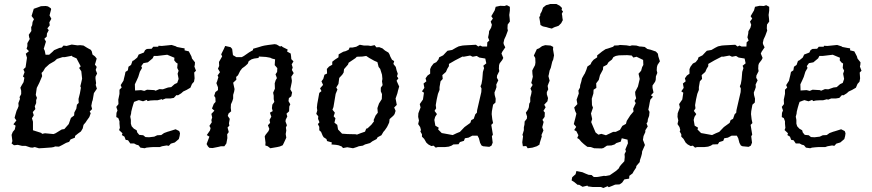

<svg xmlns="http://www.w3.org/2000/svg" viewBox="-20 -732 4366 961"><path d="M197 9 179 10H174L154 4L143 7L132 6L108 -2H90L69 -7L50 -5L38 -14L42 -26L38 -57L44 -72L54 -84L58 -103L47 -110L62 -129L53 -142L56 -154L63 -178L68 -188L73 -201L72 -216L80 -237L78 -246L86 -261V-278L82 -293L89 -306L98 -321L102 -343L95 -349L103 -371L97 -385L108 -395L115 -443L109 -463L125 -476L113 -488L117 -501V-516L129 -537L126 -545L124 -558L137 -577L136 -596L141 -606L143 -622L150 -636L138 -652L149 -688L169 -695L185 -701L209 -702L220 -700L234 -691L236 -686L228 -655L237 -638L227 -620L229 -605L217 -590L224 -581L215 -564L214 -549L202 -538L210 -524L199 -488L204 -478L208 -458H226L242 -472L251 -481L277 -492L289 -494L298 -504L313 -502L339 -509L368 -505L381 -506L398 -504L414 -494L421 -490L434 -483L439 -476L443 -459L455 -450L464 -439L458 -418L455 -409L464 -397L459 -382L466 -364L458 -348V-338L461 -316L459 -307L465 -288L450 -266L444 -231L441 -223L437 -202L441 -186L429 -174L434 -165L427 -146L414 -128L409 -120L398 -107L394 -89L385 -74L371 -64L356 -52L355 -43L333 -34L326 -22L311 -17L291 -6L275 2L256 1L249 4L238 6ZM248 -61 258 -65 289 -84 302 -86 324 -111 335 -142 351 -154 352 -169 362 -188 365 -208 374 -217 373 -237 380 -265 385 -293 382 -300 386 -316 391 -338 387 -375 376 -392 384 -400 373 -421 363 -440 342 -449 340 -453 304 -446H293L265 -437L253 -426L227 -411L206 -392L196 -375L188 -367L191 -351L177 -318L164 -292L159 -257L165 -242L161 -231V-216L154 -200L157 -186L144 -171L149 -155L140 -140L145 -123V-80L186 -67L191 -62L205 -65Z M732 5 713 7 704 10 683 7 673 -5 662 -8 651 -14H632L621 -30L609 -32L603 -48L590 -56L593 -65L576 -81L580 -92L578 -113V-125L572 -141L562 -146L563 -167L568 -179L562 -197L573 -211L572 -233L578 -262V-283L589 -294L584 -306L598 -328L601 -341L605 -357L608 -372L620 -380L623 -398L636 -407L643 -427L650 -430L667 -444L674 -459L700 -469L706 -481L715 -487L739 -488L747 -498H772L773 -503L790 -502L820 -505L839 -507L861 -500L865 -497L891 -492L904 -490V-480L925 -475L938 -450L941 -439L956 -420L955 -407L953 -399L961 -378L952 -369L954 -340L951 -323L941 -312L933 -293L914 -282L897 -274L887 -265L871 -255L863 -256L850 -242L832 -239H809L791 -232V-236L768 -230H750L733 -229L719 -226L714 -232L696 -225L675 -231L664 -227L651 -222L647 -210L642 -193L637 -173L636 -163L632 -148L635 -132V-113L639 -100L650 -88L664 -80L667 -69L677 -57L697 -55L708 -46L726 -45L752 -48L767 -55L787 -56L801 -66L820 -73L824 -74L837 -78L859 -85L877 -76L881 -65L879 -51L875 -36L855 -19L835 -13L825 -2L814 -4L791 0L780 4H748ZM656 -279 686 -281 702 -277 716 -283 752 -281 759 -278 778 -286 795 -285 821 -294 837 -296 854 -311 867 -317 874 -337 869 -363 874 -378 867 -392 869 -414 861 -419 852 -430 853 -443 817 -458 767 -452H750L744 -440L720 -420L698 -416L687 -401L691 -392L680 -373L672 -347L664 -329L655 -310Z M1087 -460 1101 -488 1107 -502 1134 -496 1142 -487 1146 -456 1163 -446H1190L1201 -452L1227 -470L1246 -481L1247 -488L1275 -496L1291 -501L1304 -504L1323 -507L1355 -511L1365 -509L1382 -499L1388 -502L1396 -496L1420 -484L1417 -474L1435 -464L1437 -449L1438 -436L1449 -425L1440 -410L1445 -394L1441 -382L1450 -366L1438 -348L1441 -328L1440 -319L1433 -285L1442 -269L1438 -250L1426 -241L1424 -226L1433 -210L1428 -199L1427 -175L1414 -163L1418 -149L1410 -133L1409 -124L1416 -105L1411 -94L1413 -79L1410 -61L1413 -43L1401 -17L1395 -5L1381 1L1368 4L1333 10L1320 0L1308 -4L1309 -18L1305 -49L1309 -57L1324 -76L1328 -87L1321 -105L1332 -117L1329 -132L1338 -148L1331 -168L1345 -176L1341 -190L1343 -208L1353 -222L1350 -236V-253L1347 -268L1356 -288L1355 -315L1360 -331L1366 -341L1359 -360L1367 -372L1368 -391L1355 -406L1356 -423L1357 -435L1341 -439L1333 -443L1311 -447L1276 -449L1274 -442L1252 -439L1239 -435L1225 -426L1220 -413L1207 -401L1192 -390L1182 -377L1171 -355L1162 -347L1163 -333L1147 -318L1154 -286L1152 -274L1147 -257V-239L1143 -226L1136 -210L1135 -192L1137 -175L1124 -164L1120 -152L1130 -137L1126 -115L1128 -103L1119 -94L1125 -71L1117 -60L1118 -41L1113 -14L1103 0H1086L1074 3L1044 9L1028 8L1021 1L1014 -11L1028 -48L1015 -56L1031 -79L1034 -91L1028 -102L1040 -120L1038 -131L1042 -144L1038 -162L1053 -178L1041 -189L1050 -212L1059 -222L1058 -243L1052 -252L1058 -271L1071 -281V-295L1063 -316L1067 -326L1073 -346L1069 -354L1081 -371L1071 -388L1077 -402L1076 -422L1079 -427L1092 -450Z M1747 10 1718 5 1697 9 1690 1 1674 -5 1662 -7 1639 -9 1641 -19 1617 -26 1614 -36 1600 -45 1595 -53 1587 -72 1578 -80V-97L1571 -111L1579 -120L1572 -137L1573 -150L1563 -162L1568 -179L1566 -193L1568 -212L1573 -239L1578 -267L1589 -276L1582 -290L1597 -307L1589 -325L1598 -337L1604 -358L1617 -364L1616 -387L1627 -399L1643 -408V-423L1657 -434L1674 -445L1675 -460L1698 -473L1710 -476L1725 -483L1730 -494H1744L1763 -498L1781 -508L1802 -504H1823L1836 -502L1855 -506L1864 -495L1878 -496L1894 -490L1907 -479L1924 -469L1929 -461L1934 -448L1942 -433L1953 -426L1949 -412L1961 -397L1965 -380L1971 -363L1967 -350L1974 -340L1965 -328L1972 -312L1978 -299L1972 -278L1969 -265L1960 -239L1966 -207L1953 -194L1960 -177L1955 -161L1949 -153L1930 -136L1928 -119L1922 -106L1917 -96L1906 -80L1899 -72L1889 -55L1870 -45L1865 -36L1844 -25L1832 -16L1818 -12L1807 -9L1796 -3L1776 0L1766 4ZM1766 -58 1784 -65 1807 -73 1813 -88 1820 -90 1839 -108 1852 -125 1850 -131 1860 -154 1871 -168 1869 -191 1877 -214 1891 -236 1892 -261 1886 -275V-293L1895 -306L1892 -325L1894 -337L1892 -358L1883 -387L1875 -397L1869 -421L1853 -428L1828 -442L1813 -452L1794 -449L1766 -448L1759 -441L1725 -418L1722 -409L1702 -386L1700 -369L1693 -358L1678 -342L1674 -312L1663 -294L1669 -284L1660 -262L1649 -196L1644 -183L1656 -168L1650 -150L1659 -140L1654 -118L1668 -107L1672 -84L1692 -63L1719 -61L1762 -60Z M2208 4H2171L2161 7L2150 -3L2139 -1L2124 -9L2114 -18L2103 -37L2092 -48V-60L2084 -74L2087 -81L2083 -96L2073 -111L2077 -129L2073 -147L2074 -165L2078 -176L2085 -194L2081 -211L2097 -234L2102 -268L2092 -275L2104 -292L2100 -314L2114 -325L2110 -340L2120 -354L2133 -363V-386L2138 -398L2150 -414L2164 -421L2175 -435L2178 -445L2198 -455L2213 -471L2220 -478L2243 -482L2262 -493L2276 -500L2295 -504L2307 -505L2362 -508L2374 -499L2383 -504L2394 -499H2418L2419 -520L2429 -529L2423 -545L2427 -564L2428 -576L2438 -593L2442 -608L2436 -624L2447 -639L2439 -651L2456 -680L2461 -698L2484 -703L2505 -702L2517 -706L2532 -698V-679L2529 -657L2531 -639L2532 -624L2521 -609L2520 -590L2522 -579L2512 -552L2504 -535L2500 -517L2502 -509L2509 -495L2494 -473L2490 -464L2499 -442L2494 -432L2481 -415L2478 -406L2477 -388L2479 -376L2468 -354L2467 -343L2474 -330L2464 -309L2465 -296L2461 -284L2455 -269L2456 -257L2461 -238L2460 -219L2448 -208L2442 -175L2441 -161L2444 -135L2448 -116L2439 -107L2445 -70L2447 -58L2442 -50L2446 -18L2440 -3L2429 3L2398 0L2390 -4L2383 -17L2377 -40L2370 -53H2344L2325 -43L2307 -40L2302 -27L2282 -21L2275 -10L2249 -9L2240 -3L2226 2ZM2246 -56 2265 -65 2282 -72 2305 -96 2334 -117 2339 -131 2351 -137 2359 -160 2367 -168 2368 -180 2389 -271 2390 -289 2385 -300 2390 -312 2394 -335 2397 -372 2403 -391 2399 -403 2414 -415 2409 -439 2379 -444 2366 -452 2346 -448 2333 -454 2301 -448 2295 -449 2258 -430 2227 -412V-401L2219 -388L2212 -372L2194 -356L2196 -337L2185 -325L2180 -296V-282L2172 -262L2166 -235L2161 -206L2163 -190L2155 -177L2167 -161L2158 -147L2154 -132L2159 -103L2176 -93L2173 -84L2191 -66L2208 -63Z M2716 -596 2706 -598 2697 -600 2685 -607 2684 -616 2682 -629 2679 -646 2684 -654V-662L2690 -672L2693 -679L2698 -694L2713 -706L2725 -709L2734 -712H2765L2782 -703L2793 -692L2791 -682L2798 -675L2792 -663L2794 -653L2795 -643L2797 -631L2793 -624L2789 -616L2776 -603L2765 -599L2758 -597L2751 -594L2742 -589L2725 -593ZM2621 10 2614 -1 2597 0 2594 -20 2598 -50 2595 -57 2602 -80V-95L2605 -108L2606 -124L2617 -138L2618 -149L2612 -168L2623 -184L2627 -195L2629 -213L2634 -222V-243L2639 -262L2641 -275L2635 -289L2646 -307L2639 -317L2642 -328L2647 -348L2645 -362L2644 -379L2650 -391L2658 -406L2660 -419L2659 -442L2652 -454L2667 -486L2678 -490L2693 -501L2709 -506L2736 -504L2749 -497L2748 -485L2753 -455L2749 -434L2744 -423L2740 -406L2737 -393L2731 -379L2727 -359L2725 -351L2731 -328L2725 -313L2721 -302L2724 -285L2717 -271V-260L2723 -241L2720 -225L2704 -208L2711 -195L2700 -177L2707 -169L2706 -147L2695 -132L2701 -122L2698 -110L2694 -95L2700 -79L2690 -56L2692 -50L2682 -18L2680 -8L2667 0L2645 7Z M2988 204H2947L2923 201L2920 197L2896 203L2879 193H2871L2854 179L2841 171L2844 155L2861 140L2865 124L2895 130L2911 137L2926 143L2941 144L2952 154H2968L3003 148L3011 149L3032 145L3051 132L3064 123L3077 111L3082 101L3091 90L3105 75L3107 54L3106 39L3113 25L3110 16L3123 -15L3121 -33L3092 -40L3087 -23L3065 -16L3056 -9L3040 -4L3018 -3L3000 9L2991 11L2954 10L2937 4L2920 3L2912 -3L2902 -11L2890 -22L2878 -36L2869 -41L2875 -55L2865 -75L2854 -81L2864 -97L2852 -111L2856 -127L2860 -142L2865 -163L2859 -176L2854 -194L2870 -211L2866 -233L2877 -264L2875 -279L2883 -294L2884 -306L2889 -322L2893 -340L2903 -358L2907 -364L2915 -383L2920 -399L2936 -410L2941 -421L2951 -433L2969 -445V-455L2982 -465L2993 -474L3011 -486L3022 -489L3049 -498L3054 -504L3075 -505L3083 -507L3116 -505L3133 -502L3143 -505L3165 -504L3182 -499H3189L3207 -497L3220 -487L3237 -483L3263 -474L3273 -463L3275 -450L3283 -425L3271 -407L3268 -396L3267 -380L3270 -367L3263 -350L3262 -332L3259 -323L3246 -304V-292L3251 -269L3238 -255L3248 -248L3235 -233L3232 -219L3229 -202L3225 -183L3231 -172L3229 -152L3223 -136L3221 -121L3216 -115L3222 -99L3210 -80V-71L3201 -51L3198 -32L3200 -27L3208 -6L3194 26L3193 37L3189 52L3183 70L3182 79L3165 99L3164 107L3152 125L3146 136L3130 148L3129 162L3105 166L3094 182L3081 191L3059 192L3045 198L3027 205L3021 200L3000 209ZM3049 -72H3062L3083 -82L3095 -102L3113 -112L3117 -127L3135 -155L3151 -174L3149 -188L3162 -216L3156 -227L3164 -240L3160 -257L3159 -272L3173 -299L3182 -337L3176 -363L3189 -378L3194 -396L3200 -407L3199 -432L3166 -448L3150 -444L3142 -454L3119 -456L3078 -455L3062 -452L3050 -446L3043 -434L3026 -421L3018 -408L2999 -398L2998 -384L2983 -356L2977 -332L2964 -315L2965 -292L2951 -283L2950 -264L2942 -238L2943 -206L2948 -193L2938 -164L2944 -136L2939 -121L2952 -90L2961 -69L2975 -58L2990 -62L3013 -55Z M3506 4H3469L3459 7L3448 -3L3437 -1L3422 -9L3412 -18L3401 -37L3390 -48V-60L3382 -74L3385 -81L3381 -96L3371 -111L3375 -129L3371 -147L3372 -165L3376 -176L3383 -194L3379 -211L3395 -234L3400 -268L3390 -275L3402 -292L3398 -314L3412 -325L3408 -340L3418 -354L3431 -363V-386L3436 -398L3448 -414L3462 -421L3473 -435L3476 -445L3496 -455L3511 -471L3518 -478L3541 -482L3560 -493L3574 -500L3593 -504L3605 -505L3660 -508L3672 -499L3681 -504L3692 -499H3716L3717 -520L3727 -529L3721 -545L3725 -564L3726 -576L3736 -593L3740 -608L3734 -624L3745 -639L3737 -651L3754 -680L3759 -698L3782 -703L3803 -702L3815 -706L3830 -698V-679L3827 -657L3829 -639L3830 -624L3819 -609L3818 -590L3820 -579L3810 -552L3802 -535L3798 -517L3800 -509L3807 -495L3792 -473L3788 -464L3797 -442L3792 -432L3779 -415L3776 -406L3775 -388L3777 -376L3766 -354L3765 -343L3772 -330L3762 -309L3763 -296L3759 -284L3753 -269L3754 -257L3759 -238L3758 -219L3746 -208L3740 -175L3739 -161L3742 -135L3746 -116L3737 -107L3743 -70L3745 -58L3740 -50L3744 -18L3738 -3L3727 3L3696 0L3688 -4L3681 -17L3675 -40L3668 -53H3642L3623 -43L3605 -40L3600 -27L3580 -21L3573 -10L3547 -9L3538 -3L3524 2ZM3544 -56 3563 -65 3580 -72 3603 -96 3632 -117 3637 -131 3649 -137 3657 -160 3665 -168 3666 -180 3687 -271 3688 -289 3683 -300 3688 -312 3692 -335 3695 -372 3701 -391 3697 -403 3712 -415 3707 -439 3677 -444 3664 -452 3644 -448 3631 -454 3599 -448 3593 -449 3556 -430 3525 -412V-401L3517 -388L3510 -372L3492 -356L3494 -337L3483 -325L3478 -296V-282L3470 -262L3464 -235L3459 -206L3461 -190L3453 -177L3465 -161L3456 -147L3452 -132L3457 -103L3474 -93L3471 -84L3489 -66L3506 -63Z M4063 5 4044 7 4035 10 4014 7 4004 -5 3993 -8 3982 -14H3963L3952 -30L3940 -32L3934 -48L3921 -56L3924 -65L3907 -81L3911 -92L3909 -113V-125L3903 -141L3893 -146L3894 -167L3899 -179L3893 -197L3904 -211L3903 -233L3909 -262V-283L3920 -294L3915 -306L3929 -328L3932 -341L3936 -357L3939 -372L3951 -380L3954 -398L3967 -407L3974 -427L3981 -430L3998 -444L4005 -459L4031 -469L4037 -481L4046 -487L4070 -488L4078 -498H4103L4104 -503L4121 -502L4151 -505L4170 -507L4192 -500L4196 -497L4222 -492L4235 -490V-480L4256 -475L4269 -450L4272 -439L4287 -420L4286 -407L4284 -399L4292 -378L4283 -369L4285 -340L4282 -323L4272 -312L4264 -293L4245 -282L4228 -274L4218 -265L4202 -255L4194 -256L4181 -242L4163 -239H4140L4122 -232V-236L4099 -230H4081L4064 -229L4050 -226L4045 -232L4027 -225L4006 -231L3995 -227L3982 -222L3978 -210L3973 -193L3968 -173L3967 -163L3963 -148L3966 -132V-113L3970 -100L3981 -88L3995 -80L3998 -69L4008 -57L4028 -55L4039 -46L4057 -45L4083 -48L4098 -55L4118 -56L4132 -66L4151 -73L4155 -74L4168 -78L4190 -85L4208 -76L4212 -65L4210 -51L4206 -36L4186 -19L4166 -13L4156 -2L4145 -4L4122 0L4111 4H4079ZM3987 -279 4017 -281 4033 -277 4047 -283 4083 -281 4090 -278 4109 -286 4126 -285 4152 -294 4168 -296 4185 -311 4198 -317 4205 -337 4200 -363 4205 -378 4198 -392 4200 -414 4192 -419 4183 -430 4184 -443 4148 -458 4098 -452H4081L4075 -440L4051 -420L4029 -416L4018 -401L4022 -392L4011 -373L4003 -347L3995 -329L3986 -310Z"/></svg>

Font: Winky Rough Light
Style: Italic
Weight: 300
Italic angle: -8.97852°
Designer: Simon Atzbach
Foundry: typofactur
Version: Version 1.206; ttfautohint (v1.8.4.7-5d5b)